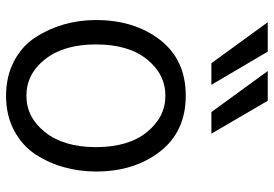

<svg xmlns="http://www.w3.org/2000/svg" viewBox="-148 -690 856 599"><g transform="rotate(90 279.5 -391.0)"><path d="M119.1 -262.7Q119.1 -163.1 165 -104.5Q210.9 -45.9 279.3 -45.9Q346.7 -45.9 393.1 -104.5Q439.5 -163.1 439.5 -262.7Q439.5 -364.3 392.6 -421.9Q345.7 -479.5 279.3 -479.5Q211.9 -479.5 165.5 -421.9Q119.1 -364.3 119.1 -262.7ZM43 -262.7Q43 -382.8 105 -462.9Q167 -543 279.3 -543Q390.6 -543 453.1 -462.9Q515.6 -382.8 515.6 -262.7Q515.6 -211.9 502.4 -164.1Q489.3 -116.2 462.4 -74.7Q435.5 -33.2 388.2 -7.8Q340.8 17.6 279.3 17.6Q218.8 17.6 171.4 -7.3Q124 -32.2 97.2 -73.7Q70.3 -115.2 56.6 -163.1Q43 -210.9 43 -262.7ZM49.8 -798.8H141.6L245.1 -623H177.7ZM202.1 -798.8H294.9L397.5 -623H330.1Z"/></g></svg>

Font: Gothic A1
Style: Regular
Weight: 400
Designer: HanYang I&C Co.,Ltd.
Foundry: HanYang I&C Co.,Ltd.
Version: Version 2.50